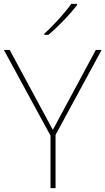

<svg xmlns="http://www.w3.org/2000/svg" viewBox="-20 -972 545 992"><path d="M378 -945V-952H348C319 -909 254 -838 209 -798V-792H230C283 -836 343 -900 378 -945ZM253 -301 30 -714H0L241 -271V0H267V-275L505 -714H475Z"/></svg>

Font: Noto Sans Devanagari UI Thin
Style: Regular
Weight: 100
Designer: Jelle Bosma - Monotype Design Team
Foundry: Monotype Imaging Inc.
Version: Version 2.004